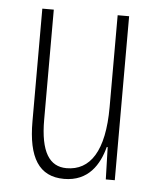

<svg xmlns="http://www.w3.org/2000/svg" viewBox="-44 -568 507 617"><g transform="rotate(5 209.0 -259.5)"><path d="M348 -529H311V-233C311 -90 266 -25 190 -25C135 -25 105 -70 105 -174V-529H68V-165C68 -49 104 10 185 10C264 10 298 -47 313 -104H316L319 0H348Z"/></g></svg>

Font: Noto Sans Sinhala ExtraCondensed ExtraLight
Style: Regular
Weight: 200
Width: 2
Designer: Jelle Bosma - Monotype Design Team
Foundry: Monotype Imaging Inc.
Version: Version 2.006